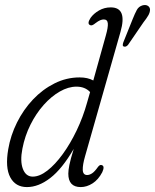

<svg xmlns="http://www.w3.org/2000/svg" viewBox="-20 -752 630 780"><path d="M469.5 -622.5 325.5 -117Q315.5 -82.5 316.2 -61.8Q317 -41 334 -41Q343.5 -41 354 -47.8Q364.5 -54.5 378.5 -74.5Q386.5 -84.5 394 -81Q406.5 -77 395.5 -52.5Q379.5 -22 356 -7Q332.5 8 308 8Q257.5 8 257.5 -46.5Q257.5 -60 261.8 -81.8Q266 -103.5 279.5 -147Q232 -65.5 184.2 -28.8Q136.5 8 89.5 8Q43 8 21.8 -31.5Q0.5 -71 13.5 -146Q23 -202 49 -254.2Q75 -306.5 114 -347.8Q153 -389 201.5 -413.2Q250 -437.5 303.5 -437.5Q336.5 -437.5 359 -425L410 -608Q419.5 -641.5 418 -657.2Q416.5 -673 401.5 -673Q395 -673 387 -669.8Q379 -666.5 368 -658Q353 -645.5 346 -650Q332.5 -655.5 348 -679.5Q360.5 -697 382.2 -709.5Q404 -722 430 -722Q498 -722 469.5 -622.5ZM71 -148Q61 -97 73 -65.8Q85 -34.5 113 -34.5Q141 -34.5 172.5 -59Q204 -83.5 234.8 -125.8Q265.5 -168 291.5 -222.2Q317.5 -276.5 334 -336L346 -378Q325.5 -400 290.5 -400Q257.5 -400 223 -380.2Q188.5 -360.5 157.5 -325.8Q126.5 -291 103.8 -245.5Q81 -200 71 -148ZM519 -674.5Q528 -697 535.8 -711.5Q543.5 -726 560 -730.5Q572.5 -733.5 580.8 -728.2Q589 -723 589.5 -713Q589.5 -701.5 582.2 -689Q575 -676.5 563 -661.5L500 -569.5Q491.5 -560 483 -563Q478.5 -564.5 478.8 -569.5Q479 -574.5 481 -580Z"/></svg>

Font: Fraunces 144pt S100 Light
Style: Italic
Weight: 300
Italic angle: -16°
Version: Version 1.000; ttfautohint (v1.8.3)